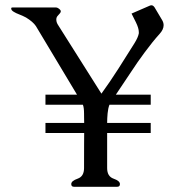

<svg xmlns="http://www.w3.org/2000/svg" viewBox="-20 -714 707 734"><path d="M274.4 -352.1 117.2 -614.3Q106 -630.9 79.6 -647Q65.9 -654.3 53.5 -658.9Q41 -663.6 33.2 -668.5Q27.8 -671.4 24.9 -675.3Q22.9 -678.2 22.9 -680.7V-682.6Q23.4 -685.5 27.8 -685.5H193.4Q198.2 -685.5 202.6 -682.6Q208 -679.2 210.9 -675.3Q212.4 -672.9 212.4 -670.4Q212.4 -667 209 -663.1Q205.6 -658.7 200.7 -653.6Q195.8 -648.4 195.3 -641.1V-638.7Q195.3 -627.9 203.1 -616.7L367.7 -356Q399.4 -399.4 432.6 -451.4Q465.8 -503.4 494.1 -548.8Q507.8 -570.8 510.7 -586.4V-591.3Q510.7 -606 499.5 -628.9L482.9 -662.1L552.7 -692.4Q556.2 -693.8 559.1 -693.8Q565.4 -693.8 570.8 -686L600.1 -636.7Q605.5 -627.4 605.5 -617.7Q605.5 -601.1 589.8 -584Q564.5 -556.2 533.7 -514.6Q506.8 -478.5 479 -436Q451.2 -393.6 422.9 -352.1H556.2V-313.5H398.4Q393.1 -299.8 391.4 -280.8Q389.6 -261.7 389.6 -244.1H556.2V-205.6H389.6V-71.3Q389.6 -39.6 414.1 -31Q438.5 -22.5 438.5 -10.3Q438.5 0 428.2 0H262.7Q252.4 0 252.4 -10.3Q252.4 -22.5 276.9 -31Q301.3 -39.6 301.3 -71.3Q301.3 -158.2 301.5 -164.3Q301.8 -170.4 301.8 -205.6H153.8V-244.1H301.8Q301.8 -251.5 301.5 -260.5Q301.3 -269.5 301.3 -279.8Q301.3 -302.7 296.9 -313.5H153.8V-352.1Z"/></svg>

Font: Caudex
Style: Regular
Weight: 400
Version: Version 1.01